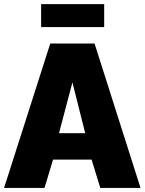

<svg xmlns="http://www.w3.org/2000/svg" viewBox="-22 -924 711 944"><path d="M180.2 -791V-903.8H490.2V-791ZM225.1 -710H442.9L668.9 0H471.2L428.2 -139.2H238.8L196.8 0H-2ZM397 -269 334 -519 268.1 -269Z"/></svg>

Font: Rawline Black
Style: Regular
Weight: 900
Designer: Matt McInerney, Pablo Impallari, Rodrigo Fuenzalida
Foundry: Matt McInerney, Pablo Impallari, Rodrigo Fuenzalida
Version: Version 4.020;PS 004.020;hotconv 1.0.88;makeotf.lib2.5.64775